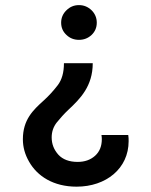

<svg xmlns="http://www.w3.org/2000/svg" viewBox="-20 -550 585 742"><path d="M354 -462.4C354 -481 347.2 -497.1 334 -510.3C320.3 -523.4 304.2 -530.3 285.2 -530.3C266.1 -530.3 250 -523.4 236.8 -510.3C223.1 -497.1 216.3 -481 216.3 -462.4C216.3 -443.4 223.1 -427.7 236.8 -415C250 -402.3 266.1 -396 285.2 -396C304.2 -396 320.3 -402.3 334 -415C347.2 -427.7 354 -443.4 354 -462.4ZM227.1 -305.7C227.1 -270 219.2 -241.7 203.1 -220.7C187 -199.7 168.9 -179.7 148.9 -161.6C108.4 -125 68.4 -87.9 68.4 -11.7C68.4 18.1 76.2 46.9 92.3 74.7C124 130.9 186.5 171.4 275.9 171.4C390.1 171.4 477.1 101.1 477.1 -4.4C477.1 -12.2 477.1 -20 475.6 -28.3H372.1C373 -22.9 373.5 -17.6 373.5 -12.2C373.5 15.1 364.7 36.6 347.2 52.2C329.6 67.9 307.1 75.7 280.3 75.7C247.6 75.7 222.7 66.4 205.6 47.9C188.5 28.8 179.7 6.8 179.7 -19C179.7 -41 186.5 -60.5 199.7 -77.1C212.9 -93.3 227.5 -109.9 244.6 -126C289.6 -168 338.4 -216.8 338.4 -305.7Z"/></svg>

Font: Estedad SemiBold
Style: Regular
Weight: 600
Designer: Amin Abedi
Version: Version 7.3